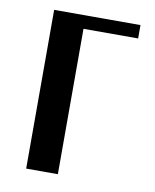

<svg xmlns="http://www.w3.org/2000/svg" viewBox="-70 -624 549 679"><g transform="rotate(10 205.0 -285.0)"><path d="M70 0V-570H380V-522H183.8V0Z"/></g></svg>

Font: Facade Sud
Style: Regular
Weight: 100
Designer: Éléonore Fines
Foundry: Velvetyne Type Foundry
Version: Version 1.001;Glyphs 3.2 (3202)